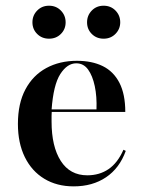

<svg xmlns="http://www.w3.org/2000/svg" viewBox="-20 -641 498 672"><path d="M237.9 11.3Q179 11.3 135.1 -15.3Q91.1 -41.9 66.9 -91.1Q42.7 -140.3 42.7 -207.3Q42.7 -279 69 -328.2Q95.2 -377.4 141.9 -402.8Q188.7 -428.2 249.2 -428.2Q301.6 -428.2 339.5 -409.7Q377.4 -391.1 398 -351.2Q418.5 -311.3 418.5 -249.2H122.6L121.8 -258.1H317.7Q319.4 -303.2 311.7 -339.5Q304 -375.8 288.3 -397.6Q272.6 -419.4 246.8 -419.4Q215.3 -419.4 191.1 -381.9Q166.9 -344.4 160.5 -256.5L161.3 -254.8Q160.5 -245.2 160.5 -235.5Q160.5 -225.8 160.5 -215.3Q160.5 -128.2 192.7 -77.8Q225 -27.4 285.5 -27.4Q328.2 -27.4 360.1 -49.2Q391.9 -71 412.1 -116.9L420.2 -112.9Q398.4 -52.4 351.2 -20.6Q304 11.3 237.9 11.3ZM342.7 -505.6Q317.7 -505.6 301.2 -522.2Q284.7 -538.7 284.7 -562.9Q284.7 -587.1 301.2 -604Q317.7 -621 342.7 -621Q367.7 -621 384.3 -604Q400.8 -587.1 400.8 -562.9Q400.8 -539.5 384.3 -522.6Q367.7 -505.6 342.7 -505.6ZM151.6 -505.6Q126.6 -505.6 110.1 -522.2Q93.5 -538.7 93.5 -562.9Q93.5 -587.1 110.1 -604Q126.6 -621 151.6 -621Q176.6 -621 193.1 -604Q209.7 -587.1 209.7 -562.9Q209.7 -538.7 193.1 -522.2Q176.6 -505.6 151.6 -505.6Z"/></svg>

Font: Playfair 144pt
Style: Bold
Weight: 700
Version: Version 2.001;gftools[0.9.30]